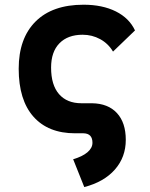

<svg xmlns="http://www.w3.org/2000/svg" viewBox="-20 -547 626 802"><path d="M332 234.4 285.6 118.2Q324.2 106.9 345.2 89.1Q366.2 71.3 366.2 49.3Q366.2 10.7 329.1 9.8H293.9Q181.2 9.8 119.6 -59.8Q58.1 -129.4 58.1 -259.8Q58.1 -386.7 128.4 -457Q198.7 -527.3 329.1 -527.3Q407.7 -527.3 463.9 -499.3Q520 -471.2 543.9 -419.9L452.1 -331.5Q432.1 -365.2 398.4 -383.5Q364.7 -401.9 325.2 -401.9Q263.2 -401.9 228.3 -366.2Q193.4 -330.6 193.4 -264.6Q193.4 -191.9 226.6 -153.8Q259.8 -115.7 320.3 -115.7H364.3Q431.6 -114.7 468.5 -74.7Q505.4 -34.7 505.4 37.1Q505.4 109.4 460 161.1Q414.6 212.9 332 234.4Z"/></svg>

Font: Cascadia Code PL
Style: Bold
Weight: 700
Monospace: yes
Designer: Aaron Bell
Foundry: Saja Typeworks
Version: Version 2404.023; ttfautohint (v1.8.4)